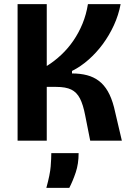

<svg xmlns="http://www.w3.org/2000/svg" viewBox="-20 -680 638 928"><path d="M65 0V-660H206V-361Q243 -384 276 -415Q309 -446 335 -484Q361 -522 379 -566Q397 -610 405 -660H563Q553 -607 530.5 -558Q508 -509 477 -467Q446 -425 408 -391.5Q370 -358 328 -337V-325Q368 -325 400.5 -316.5Q433 -308 458 -289Q483 -270 501 -239Q519 -208 531 -162L569 0H416L392 -121Q382 -174 366.5 -204Q351 -234 324.5 -247Q298 -260 252 -260H206V0ZM204 228Q222 163 225 124Q228 85 228 60H360Q360 112 346 153.5Q332 195 315 228Z"/></svg>

Font: Bricolage Grotesque SemiCondensed
Style: Bold
Weight: 700
Width: 4
Designer: Mathieu Triay
Foundry: Atelier Triay
Version: Version 1.001;gftools[0.9.33.dev8+g029e19f]